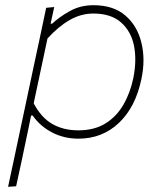

<svg xmlns="http://www.w3.org/2000/svg" viewBox="-20 -524 632 738"><path d="M11 194Q23 137.5 34.5 84.5Q46 31.5 58.5 -28.5L110 -271Q119.5 -315.5 132 -373.5Q144 -431 157.5 -494L188.5 -497L174.5 -433H180.5Q207.5 -458.5 248 -481.2Q288.5 -504 339.5 -504Q416 -504 462 -464.2Q508 -424.5 523.5 -360Q531.5 -327.5 531.5 -292.5Q531.5 -257.5 523.5 -220Q501 -112 437 -51.5Q373 9 281.5 9Q226 9 180 -15Q134 -39 105.5 -80H99.5L89 -28.5Q76.5 31 65.5 83.5Q54 135.5 42 192ZM281.5 -23Q342 -23 384.8 -49.2Q427.5 -75.5 454 -121Q480.5 -166.5 492.5 -224Q500 -261.5 500 -295Q500 -323 495 -348.5Q483.5 -404.5 444.8 -438.2Q406 -472 338.5 -472Q291.5 -472 247.8 -447Q204 -422 162.5 -376L109.5 -127Q138 -72.5 180.5 -47.8Q223 -23 281.5 -23Z"/></svg>

Font: Heraclito Thin
Style: Italic
Weight: 100
Italic angle: -12°
Designer: Kostas Bartsokas (font) & Cristiano Sobral (main changes)
Foundry: Kostas Bartsokas (font) & Cristiano Sobral (main changes)
Version: Version 1.00;July 8, 2020;FontCreator 13.0.0.2655 64-bit